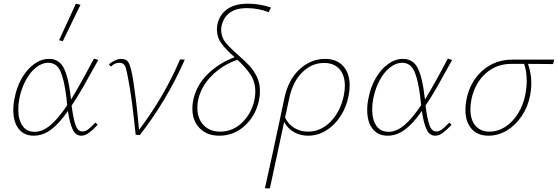

<svg xmlns="http://www.w3.org/2000/svg" viewBox="-20 -731 3022 1040"><path d="M497 -67 509 -55Q484 -28 462.5 -12Q441 4 420 4Q389 4 373 -31.5Q357 -67 348 -130Q301 -62 256.5 -29Q212 4 163 4Q110 4 81 -33.5Q52 -71 52 -135Q52 -167 59 -199Q70 -259 98.5 -308Q127 -357 165.5 -384.5Q204 -412 245 -412Q302 -412 327 -359.5Q352 -307 363 -206L365 -192Q417 -277 489 -414L512 -406Q463 -317 430.5 -260Q398 -203 368 -159Q377 -89 389 -54Q401 -19 426 -19Q443 -19 456.5 -29.5Q470 -40 497 -67ZM344 -161 340 -200Q329 -294 308.5 -342.5Q288 -391 241 -391Q208 -391 176 -366Q144 -341 120 -297Q96 -253 85 -198Q79 -167 79 -138Q79 -83 101.5 -50Q124 -17 168 -17Q210 -17 252.5 -52.5Q295 -88 344 -161ZM300 -513 391 -711 416 -705 320 -508Z M981 -408Q883 -186 737 1L715 -1Q704 -104 695 -174Q686 -244 674 -306Q667 -343 662.5 -359.5Q658 -376 649.5 -383.5Q641 -391 626 -391Q602 -391 580 -370L570 -383Q586 -396 603.5 -404Q621 -412 637 -412Q666 -412 677.5 -390Q689 -368 699 -310Q720 -180 733 -27Q872 -212 955 -409Z M1181 -594Q1178 -582 1178 -570Q1178 -531 1200.5 -502.5Q1223 -474 1271 -432Q1309 -399 1332 -374Q1355 -349 1371.5 -315Q1388 -281 1388 -238Q1388 -211 1383 -188Q1365 -104 1306 -50Q1247 4 1168 4Q1101 4 1061.5 -36.5Q1022 -77 1022 -142Q1022 -170 1027 -190Q1044 -270 1106 -330.5Q1168 -391 1251 -421Q1203 -463 1179 -496Q1155 -529 1155 -571Q1155 -586 1158 -601Q1170 -653 1211.5 -682Q1253 -711 1323 -711Q1388 -711 1448 -690L1435 -665Q1379 -687 1318 -687Q1258 -687 1224.5 -662Q1191 -637 1181 -594ZM1363 -234Q1363 -287 1337.5 -326Q1312 -365 1266 -407Q1186 -380 1127.5 -321.5Q1069 -263 1053 -188Q1049 -169 1049 -146Q1049 -89 1082.5 -53.5Q1116 -18 1173 -18Q1241 -18 1291.5 -67Q1342 -116 1358 -189Q1363 -216 1363 -234Z M1874 -269Q1874 -241 1868 -211Q1856 -150 1824 -101Q1792 -52 1746.5 -24Q1701 4 1649 4Q1607 4 1573 -15Q1539 -34 1519 -70L1442 289H1415Q1438 187 1457.5 95.5Q1477 4 1496 -84L1521 -202Q1542 -300 1603 -356Q1664 -412 1741 -412Q1804 -412 1839 -373Q1874 -334 1874 -269ZM1848 -266Q1848 -324 1818.5 -357Q1789 -390 1735 -390Q1669 -390 1617.5 -339.5Q1566 -289 1547 -200L1524 -94Q1542 -57 1575 -37.5Q1608 -18 1648 -18Q1718 -18 1771 -72.5Q1824 -127 1842 -212Q1848 -241 1848 -266Z M2414 -67 2426 -55Q2401 -28 2379.5 -12Q2358 4 2337 4Q2306 4 2290 -31.5Q2274 -67 2265 -130Q2218 -62 2173.5 -29Q2129 4 2080 4Q2027 4 1998 -33.5Q1969 -71 1969 -135Q1969 -167 1976 -199Q1987 -259 2015.5 -308Q2044 -357 2082.5 -384.5Q2121 -412 2162 -412Q2219 -412 2244 -359.5Q2269 -307 2280 -206L2282 -192Q2334 -277 2406 -414L2429 -406Q2380 -317 2347.5 -260Q2315 -203 2285 -159Q2294 -89 2306 -54Q2318 -19 2343 -19Q2360 -19 2373.5 -29.5Q2387 -40 2414 -67ZM2261 -161 2257 -200Q2246 -294 2225.5 -342.5Q2205 -391 2158 -391Q2125 -391 2093 -366Q2061 -341 2037 -297Q2013 -253 2002 -198Q1996 -167 1996 -138Q1996 -83 2018.5 -50Q2041 -17 2085 -17Q2127 -17 2169.5 -52.5Q2212 -88 2261 -161Z M2976 -384Q2883 -384 2840 -385Q2858 -333 2858 -281Q2858 -247 2851 -212Q2839 -152 2806 -102.5Q2773 -53 2726 -24.5Q2679 4 2626 4Q2566 4 2533.5 -34Q2501 -72 2501 -137Q2501 -164 2507 -194Q2527 -291 2594.5 -349.5Q2662 -408 2754 -408H2982ZM2833 -292Q2833 -346 2819 -385H2749Q2669 -385 2611 -333.5Q2553 -282 2534 -195Q2528 -165 2528 -139Q2528 -82 2555.5 -50Q2583 -18 2632 -18Q2677 -18 2717 -44Q2757 -70 2785.5 -115.5Q2814 -161 2825 -216Q2833 -258 2833 -292Z"/></svg>

Font: Ysabeau Extralight
Style: Italic
Weight: 200
Italic angle: -12°
Designer: Christian Thalmann (Catharsis Fonts)
Version: Version 0.003